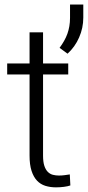

<svg xmlns="http://www.w3.org/2000/svg" viewBox="-20 -804 382 834"><path d="M167 -663.6V-528.3H276.4V-480.5H167V-128.4Q167 -100.6 172.6 -83.7Q178.2 -66.9 187.7 -57.4Q197.3 -47.9 209.7 -44.7Q222.2 -41.5 235.8 -41.5Q249 -41.5 261.2 -43.2Q273.4 -44.9 283.2 -46.4L285.6 1.5Q274.9 5.4 257.6 7.6Q240.2 9.8 223.1 9.8Q198.2 9.8 177 3.2Q155.8 -3.4 140.6 -19.5Q125.5 -35.6 116.9 -62.3Q108.4 -88.9 108.4 -128.4V-480.5H11.2V-528.3H108.4V-663.6ZM341.8 -727.5Q341.8 -682.6 323.7 -641.4Q305.7 -600.1 273.4 -570.8L238.8 -596.2Q250 -611.3 258.5 -626.5Q267.1 -641.6 272.7 -657.2Q278.3 -672.9 281.2 -689.9Q284.2 -707 284.2 -726.6V-784.2H341.8Z"/></svg>

Font: Melbourne
Style: Light
Weight: 300
Designer: Google
Version: Version 2.000980; 2014